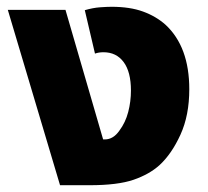

<svg xmlns="http://www.w3.org/2000/svg" viewBox="-20 -546 614 566"><path d="M157 0 3 -517H173L284 -135H289Q314 -135 332 -161Q350 -185 358 -216Q366 -247 366 -279Q366 -334 344.5 -363Q323 -392 285 -392Q271 -392 260 -388L230 -516Q254 -523 275 -524.5Q296 -526 309 -526Q363 -526 401.5 -512Q440 -498 468 -473Q538 -408 538 -283Q538 -206 512 -149Q486 -92 450 -59Q420 -32 373.5 -16Q327 0 244 0Z"/></svg>

Font: Noto Sans Thai UI ExtBd
Style: Regular
Weight: 800
Designer: Monotype Design Team
Foundry: Monotype Imaging Inc.
Version: Version 2.000